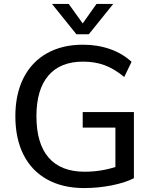

<svg xmlns="http://www.w3.org/2000/svg" viewBox="-20 -947 775 975"><path d="M660 -378V-42Q615 -19 546.5 -5.5Q478 8 407 8Q299 8 220 -35.5Q141 -79 99.5 -161Q58 -243 58 -357Q58 -469 99.5 -551Q141 -633 218.5 -676.5Q296 -720 401 -720Q476 -720 539.5 -697.5Q603 -675 648 -633L611 -556Q560 -598 511 -616Q462 -634 402 -634Q286 -634 225.5 -563Q165 -492 165 -357Q165 -218 227 -146.5Q289 -75 410 -75Q491 -75 566 -99V-299H400V-378ZM470 -927H555L431 -773H368L244 -927H329L400 -828Z"/></svg>

Font: Muli SemiBold
Style: Regular
Weight: 600
Designer: Vernon Adams
Foundry: Vernon Adams
Version: Version 2.000